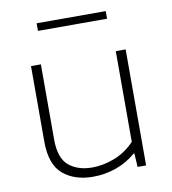

<svg xmlns="http://www.w3.org/2000/svg" viewBox="-83 -802 789 881"><g transform="rotate(-10 312.0 -361.0)"><path d="M280 9Q194 9 140.5 -36.5Q87 -82 87 -188.5V-540.5H133V-190.5Q133 -103 175 -68.2Q217 -33.5 284 -33.5Q335 -33.5 388 -54Q441 -74.5 482 -118V-540.5H528V0H488.5L484.5 -63H480.5Q439.5 -27.5 387.8 -9.2Q336 9 280 9ZM146.5 -694V-729.5H468.5V-694Z"/></g></svg>

Font: Encode Sans Exp XLt
Style: Regular
Weight: 200
Width: 7
Designer: Multiple Designers
Foundry: Impallari Type
Version: Version 3.002; ttfautohint (v1.8.3) -l 8 -r 50 -G 200 -x 14 